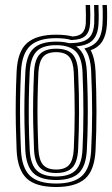

<svg xmlns="http://www.w3.org/2000/svg" viewBox="-20 -748 453 776"><path d="M207 7.8Q124.2 7.8 87.6 -27.1Q51 -62 47.2 -140.5Q45 -192 44 -243.5Q43 -295 43.8 -348.6Q44.5 -402.2 47.2 -459.5Q51.2 -541.2 89.8 -574.5Q128.2 -607.8 207 -607.8Q245.5 -607.8 273.2 -600.5Q300.2 -602 312.6 -614.8Q325 -627.5 326.8 -654Q327.2 -667.8 327.2 -688.8Q327.2 -709.8 326.2 -727.8H344Q345 -709.8 345 -688.9Q345 -668 344.2 -653.5Q342.2 -618 324.5 -602.5Q306.8 -587 268.2 -586.2Q243 -593.8 207 -593.8Q135.2 -593.8 101.9 -562.6Q68.5 -531.5 64.8 -458.5Q62 -399 61.2 -345.8Q60.5 -292.5 61.5 -242.5Q62.5 -192.5 64.8 -141.2Q68.2 -69 101.4 -37.6Q134.5 -6.2 207 -6.2Q278.2 -6.2 311.6 -37.4Q345 -68.5 348.5 -141.5Q352.2 -214.2 352.4 -292.8Q352.5 -371.2 348.5 -458.5Q347.2 -489.8 340.5 -513Q333.8 -536.2 321 -552.2Q357.2 -560.8 374.5 -583.9Q391.8 -607 394.2 -648Q395 -659.5 395.2 -674.1Q395.5 -688.8 395.2 -703.2Q395 -717.8 394.2 -727.8H412Q412.5 -717.8 412.9 -703.2Q413.2 -688.8 413 -673.8Q412.8 -658.8 412 -647Q409.2 -606.2 393.8 -581.4Q378.2 -556.5 346.5 -544.8Q363.8 -512.5 366.2 -459.2Q369.8 -378.2 369.9 -297.9Q370 -217.5 366.2 -140.5Q362 -58.8 323.6 -25.5Q285.2 7.8 207 7.8ZM207 -34.8Q261 -34.8 285.8 -60Q310.5 -85.2 313.5 -143.8Q317 -219.5 317.1 -294Q317.2 -368.5 313.5 -456.5Q310.8 -516.8 285 -541.1Q259.2 -565.5 207 -565.5Q151.8 -565.5 127.4 -539.8Q103 -514 100 -456.2Q97.5 -402.5 96.6 -352Q95.8 -301.5 96.5 -250.2Q97.2 -199 100 -143Q103 -84.2 128.1 -59.5Q153.2 -34.8 207 -34.8ZM207 -48.8Q161.8 -48.8 140.9 -70.8Q120 -92.8 117.5 -143.2Q115.2 -198.2 114.2 -248.6Q113.2 -299 114.1 -349.8Q115 -400.5 117.5 -455.8Q120 -508 141.4 -529.6Q162.8 -551.2 207 -551.2Q252 -551.2 272.8 -529.2Q293.5 -507.2 295.8 -455.8Q299.8 -366 299.5 -291.6Q299.2 -217.2 295.8 -144.2Q293.2 -92.8 272.4 -70.8Q251.5 -48.8 207 -48.8ZM207 -62.8Q243 -62.8 259.5 -82Q276 -101.2 278.2 -145Q281.8 -221.2 281.9 -293.1Q282 -365 278.2 -455Q276.2 -498.2 259.9 -517.8Q243.5 -537.2 207 -537.2Q170.2 -537.2 153.9 -517.9Q137.5 -498.5 135.2 -455.2Q132.8 -399.5 131.9 -349.5Q131 -299.5 131.9 -249.6Q132.8 -199.8 135.2 -143.8Q137.5 -101.2 154.1 -82Q170.8 -62.8 207 -62.8ZM207 -20.5Q142.5 -20.5 114 -49.2Q85.5 -78 82.2 -142.5Q80 -195 79 -245.5Q78 -296 78.9 -348.1Q79.8 -400.2 82.5 -457.5Q85.8 -524 115.2 -551.9Q144.8 -579.8 207 -579.8Q237 -579.8 258.8 -573.5Q294.8 -573.5 316.5 -581.1Q338.2 -588.8 348.6 -606.2Q359 -623.8 360.8 -653.2Q361.2 -668.5 361.2 -689.4Q361.2 -710.2 360.2 -727.8H378Q379 -709.2 379 -686.6Q379 -664 378 -649.2Q375.2 -606 354.2 -585.1Q333.2 -564.2 287.8 -560.5Q308.2 -546.8 318.8 -521.6Q329.2 -496.5 331 -457.8Q333.5 -403 334.4 -351.2Q335.2 -299.5 334.5 -248Q333.8 -196.5 331 -142.5Q327.8 -76.5 298.5 -48.5Q269.2 -20.5 207 -20.5Z"/></svg>

Font: Big Shoulders Inline Text Thin Medium
Style: Regular
Weight: 500
Version: Version 2.002